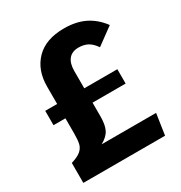

<svg xmlns="http://www.w3.org/2000/svg" viewBox="-167 -830 895 950"><g transform="rotate(-30 280.0 -355.0)"><path d="M209 -120H520L502 0H35V-114Q72 -125 90 -140Q108 -155 113 -176Q118 -197 118 -233V-321H50V-403H118V-503Q118 -596 173.5 -653Q229 -710 334 -710Q402 -710 452 -685.5Q502 -661 539 -611L442 -540Q423 -568 401 -580Q379 -592 349 -592Q311 -592 292 -568.5Q273 -545 273 -502V-403H462V-321H273V-241Q273 -196 260 -168.5Q247 -141 209 -120Z"/></g></svg>

Font: Statis Sans
Style: Bold
Weight: 700
Designer: bBox Type GmbH
Foundry: bBox Type GmbH
Version: Version 1.000